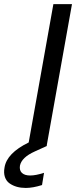

<svg xmlns="http://www.w3.org/2000/svg" viewBox="-112 -717 377 942"><path d="M94.2 190.9Q49.3 205.1 14.2 205.1Q-9.3 205.1 -29.3 199.5Q-49.3 193.8 -65.2 182.6Q-81.1 171.4 -87.9 151.4Q-94.7 131.3 -89.8 105Q-79.1 34.7 28.8 -18.1L149.9 -696.8H241.2L117.2 -2.9L118.2 -1H117.2V0H116.2L59.1 25.9Q-6.3 55.2 -14.2 96.2Q-17.6 119.1 -4.2 131.6Q9.3 144 36.1 144Q63.5 144 104 130.9Z"/></svg>

Font: SVN-Poppins
Style: Italic
Weight: 400
Italic angle: -10°
Designer: Ninad Kale (Devanagari), Jonny Pinhorn (Latin)
Foundry: Indian Type Foundry
Version: Version 3.002 2017